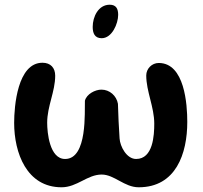

<svg xmlns="http://www.w3.org/2000/svg" viewBox="-20 -787 860 814"><path d="M40 -266C40 -139 93 7 241 7C307 7 350 -47 411 -47C465 -47 507 7 568 7C726 7 774 -136 774 -270C774 -344 763 -520 653 -520C624 -520 600 -496 600 -467C600 -400 634 -333 634 -263C634 -213 629 -113 557 -113C517 -113 489 -166 487 -200C485 -222 480 -325 480 -347C474 -381 445 -407 410 -407C383 -407 347 -388 340 -360C338 -316 352 -113 256 -113C190 -113 180 -225 180 -267C180 -336 214 -399 214 -466C214 -499 195 -521 160 -521C54 -521 40 -336 40 -266ZM373 -673C373 -647 381 -625 411 -625C455 -625 481 -687 481 -724C481 -749 473 -767 445 -767C397 -767 373 -716 373 -673Z"/></svg>

Font: Asimov Print
Style: Regular
Weight: 500
Designer: Google
Version: Version 2.000980: 2014